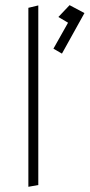

<svg xmlns="http://www.w3.org/2000/svg" viewBox="-20 -719 344 737"><path d="M247.1 -699.2 204.1 -653.8 241.2 -631.8 185.1 -532.2 217.8 -513.2 304.2 -668.9ZM88.9 -689V-2L127 -8.8V-698.2Z"/></svg>

Font: Comic Neue Angular Light
Style: Regular
Weight: 300
Designer: Craig Rozynski
Foundry: Craig Rozynski
Version: Version 2.003